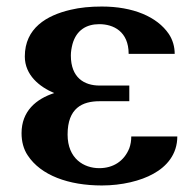

<svg xmlns="http://www.w3.org/2000/svg" viewBox="-20 -558 596 588"><path d="M46 -150C46 -125 52 -101 65 -82C105 -21 190 10 292 10C353 10 411 -4 450 -26C490 -48 523 -85 523 -140H382C382 -127 380 -115 376 -104C360 -64 326 -43 284 -43C237 -43 187 -72 187 -146C187 -227 232 -248 285 -248H376V-296H285C238 -296 197 -320 197 -388C197 -400 199 -411 202 -423C214 -466 245 -484 284 -484C327 -484 374 -462 374 -393H515C515 -415 509 -436 497 -454C461 -507 387 -538 292 -538C257 -538 225 -535 196 -528C123 -511 56 -472 56 -385C56 -328 101 -292 146 -273C91 -255 46 -218 46 -150Z"/></svg>

Font: Aerodynamic
Style: Regular
Weight: 500
Designer: Google
Version: Version 2.000980; 2014